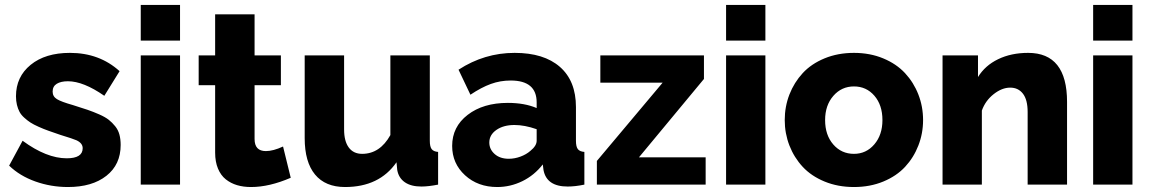

<svg xmlns="http://www.w3.org/2000/svg" viewBox="-20 -750 4675 780"><path d="M255.9 9.8Q187 9.8 123.8 -12.7Q60.5 -35.2 17.1 -77.1L71.8 -178.2Q168.9 -106.9 251 -106.9Q315.9 -106.9 315.9 -147.9Q315.9 -168.5 290.5 -180.2Q277.8 -186 225.1 -202.1Q196.3 -211.9 177 -218.8Q157.7 -225.6 137 -234.9Q116.2 -244.1 103.5 -252.4Q90.8 -260.7 78.4 -272Q65.9 -283.2 59.3 -295.7Q52.7 -308.1 48.8 -324Q44.9 -339.8 44.9 -358.9Q44.9 -438 104.5 -486.6Q164.1 -535.2 264.2 -535.2Q383.8 -535.2 465.8 -460.9L403.8 -360.8Q318.8 -419.9 255.9 -419.9Q227.5 -419.9 210.7 -409.7Q193.8 -399.4 193.8 -377.9Q193.8 -357.9 211.4 -347.2Q229 -336.4 275.9 -323.2Q312 -312 335.4 -304Q358.9 -295.9 383.3 -285.2Q407.7 -274.4 421.9 -263.2Q436 -252 448 -237.1Q460 -222.2 465.1 -203.4Q470.2 -184.6 470.2 -161.1Q470.2 -81.5 412.4 -35.9Q354.5 9.8 255.9 9.8Z M551.8 -585V-730H711.4V-585ZM551.8 0V-524.9H711.4V0Z M1161.1 -27.8Q1074.2 9.8 1000 9.8Q968.8 9.8 943.1 2.2Q917.5 -5.4 897.2 -21.5Q877 -37.6 865.5 -65.2Q854 -92.8 854 -129.9V-403.8H787.1V-524.9H854V-691.9H1014.2V-524.9H1121.1V-403.8H1014.2V-185.1Q1014.2 -136.2 1060.1 -136.2Q1089.8 -136.2 1129.9 -154.8Z M1217.8 -189V-524.9H1377.9V-224.1Q1377.9 -176.3 1397 -150.6Q1416 -125 1451.2 -125Q1523.4 -125 1565.9 -201.2V-524.9H1726.1V-178.2Q1726.1 -154.3 1733.6 -144.3Q1741.2 -134.3 1759.8 -132.8V0Q1720.2 7.8 1691.9 7.8Q1649.9 7.8 1624.8 -9.5Q1599.6 -26.9 1593.8 -59.1L1590.8 -90.8Q1521 9.8 1381.8 9.8Q1301.8 9.8 1259.8 -41Q1217.8 -91.8 1217.8 -189Z M1816.9 -157.2Q1816.9 -234.9 1879.9 -283.4Q1942.9 -332 2043 -332Q2111.3 -332 2160.2 -311V-334Q2160.2 -422.9 2054.7 -422.9Q2012.2 -422.9 1973.9 -408.9Q1935.5 -395 1891.1 -365.2L1842.8 -466.8Q1947.8 -535.2 2070.8 -535.2Q2189.5 -535.2 2254.6 -478.3Q2319.8 -421.4 2319.8 -314.9V-178.2Q2319.8 -154.3 2327.4 -144.3Q2335 -134.3 2354 -132.8V0Q2316.9 7.8 2286.1 7.8Q2200.7 7.8 2188 -59.1L2185.1 -82Q2150.4 -37.6 2101.8 -13.9Q2053.2 9.8 2000 9.8Q1921.4 9.8 1869.1 -38.1Q1816.9 -85.9 1816.9 -157.2ZM2134.8 -137.2Q2160.2 -157.7 2160.2 -178.2V-225.1Q2111.3 -242.2 2069.8 -242.2Q2025.4 -242.2 1996.6 -222.2Q1967.8 -202.1 1967.8 -170.9Q1967.8 -143.6 1989.5 -124.3Q2011.2 -105 2046.9 -105Q2070.8 -105 2094.5 -113.8Q2118.2 -122.6 2134.8 -137.2Z M2404.8 -96.2 2671.9 -414.1H2418.9V-524.9H2839.8V-429.2L2575.7 -110.8H2846.7V0H2404.8Z M2929.7 -585V-730H3089.4V-585ZM2929.7 0V-524.9H3089.4V0Z M3168 -262.2Q3168 -316.9 3187 -366Q3206.1 -415 3241 -452.9Q3275.9 -490.7 3329.8 -512.9Q3383.8 -535.2 3449.2 -535.2Q3514.2 -535.2 3567.9 -512.9Q3621.6 -490.7 3656.7 -452.9Q3691.9 -415 3710.9 -366Q3730 -316.9 3730 -262.2Q3730 -208 3710.9 -158.9Q3691.9 -109.9 3657 -72.3Q3622.1 -34.7 3568.4 -12.5Q3514.6 9.8 3449.2 9.8Q3383.8 9.8 3329.8 -12.5Q3275.9 -34.7 3241 -72.3Q3206.1 -109.9 3187 -158.9Q3168 -208 3168 -262.2ZM3449.2 -125Q3499 -125 3532 -163.6Q3564.9 -202.1 3564.9 -262.2Q3564.9 -323.2 3532.2 -361.1Q3499.5 -398.9 3449.2 -398.9Q3398.9 -398.9 3365.5 -360.6Q3332 -322.3 3332 -262.2Q3332 -201.2 3365.2 -163.1Q3398.4 -125 3449.2 -125Z M4314.9 0H4154.8V-294.9Q4154.8 -344.7 4135.7 -369.4Q4116.7 -394 4084 -394Q4050.3 -394 4016.6 -367.4Q3982.9 -340.8 3968.8 -300.8V0H3809.1V-524.9H3953.1V-437Q3981.9 -483.9 4034.9 -509.5Q4087.9 -535.2 4156.7 -535.2Q4314.9 -535.2 4314.9 -335.9Z M4420.9 -585V-730H4580.6V-585ZM4420.9 0V-524.9H4580.6V0Z"/></svg>

Font: Rawline ExtraBold
Style: Regular
Weight: 800
Designer: Matt McInerney, Pablo Impallari, Rodrigo Fuenzalida
Foundry: Matt McInerney, Pablo Impallari, Rodrigo Fuenzalida
Version: Version 4.020;PS 004.020;hotconv 1.0.88;makeotf.lib2.5.64775